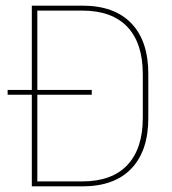

<svg xmlns="http://www.w3.org/2000/svg" viewBox="-20 -659 608 679"><path d="M304.5 -324H7V-341H304.5ZM271.5 0H102.5V-17.5H271Q376 -17.5 430.5 -75.5Q485 -133.5 485 -242V-397Q485 -506 430.5 -563.8Q376 -621.5 271 -621.5H101.5V-639H271.5Q384.5 -639 444.5 -576.5Q504.5 -514 504.5 -397.5V-241.5Q504.5 -125.5 444.5 -62.8Q384.5 0 271.5 0ZM112 0H92.5V-639H112Z"/></svg>

Font: Anek Kannada Medium Thin
Style: Regular
Weight: 250
Version: Version 1.003